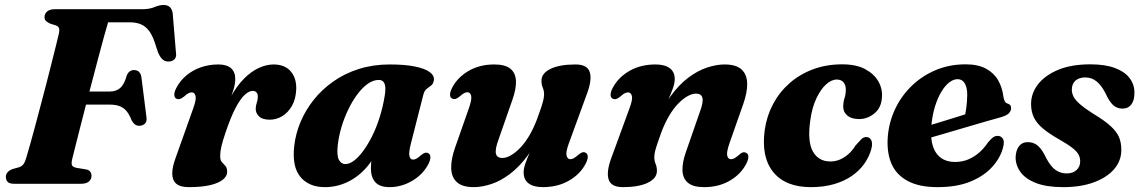

<svg xmlns="http://www.w3.org/2000/svg" viewBox="-20 -737 4576 770"><path d="M158.5 -668.5Q159 -682.5 169.2 -691.2Q179.5 -700 199 -700H549Q580 -700 599.2 -708.5Q618.5 -717 636.5 -717Q667 -717 672.5 -684.5L685.5 -527.5Q688.5 -511 681.8 -501.8Q675 -492.5 661 -490.5Q645 -488.5 634.2 -496.8Q623.5 -505 614.5 -525L605.5 -551.5Q595.5 -586.5 581.8 -607.5Q568 -628.5 548.5 -638Q529 -647.5 500.5 -647.5H413.5Q407 -626 397 -589.8Q387 -553.5 375.2 -508.8Q363.5 -464 350.5 -415Q337.5 -366 325 -317.8Q312.5 -269.5 301.8 -227.2Q291 -185 283 -153Q275 -121 271 -105Q266 -86.5 267.8 -76.8Q269.5 -67 288.5 -63.5L323 -58Q336 -56 341.5 -49Q347 -42 347 -32.5Q347 -18 336.5 -9Q326 0 305 0H37Q17.5 0 10.5 -7.8Q3.5 -15.5 3.5 -27.5Q3.5 -38.5 11 -46.8Q18.5 -55 32 -59.5L55.5 -66Q67 -69.5 73.8 -78.2Q80.5 -87 85.5 -105Q91.5 -125 100.8 -157.8Q110 -190.5 120.8 -230.5Q131.5 -270.5 143 -314.2Q154.5 -358 165.8 -401Q177 -444 186.5 -482.5Q196 -521 203.5 -550.2Q211 -579.5 214.5 -595.5Q219.5 -614.5 217 -623Q214.5 -631.5 203 -635.5L180.5 -642.5Q170 -647.5 164.2 -653.2Q158.5 -659 158.5 -668.5ZM260 -370H421Q446.5 -370 462.8 -384.8Q479 -399.5 489 -436.5Q494 -446.5 501 -451.2Q508 -456 517 -456Q530.5 -456 537.8 -448.5Q545 -441 547 -428L567 -270Q570.5 -251 562 -242Q553.5 -233 539 -232.5Q528 -232.5 520.8 -238.2Q513.5 -244 508 -254Q499.5 -276.5 488.5 -290.2Q477.5 -304 461 -310.8Q444.5 -317.5 419 -317.5H244Z M687.5 -341Q679.5 -345 679 -356.5Q678.5 -368 687.5 -385Q702.5 -413.5 727.5 -434.5Q752.5 -455.5 785.2 -467Q818 -478.5 855.5 -478.5Q889.5 -478.5 906.5 -463.5Q923.5 -448.5 923.5 -420Q923.5 -400.5 916 -376.2Q908.5 -352 898.2 -326Q888 -300 879.5 -274.8Q871 -249.5 869.5 -228.5L860 -231Q878 -297.5 903.5 -344.8Q929 -392 958.5 -421.5Q988 -451 1018.5 -464.8Q1049 -478.5 1077 -478.5Q1122 -478.5 1145.8 -451Q1169.5 -423.5 1168 -379Q1166.5 -340.5 1151.2 -313.2Q1136 -286 1112.5 -271.5Q1089 -257 1062 -257Q1032 -257 1018.8 -270.2Q1005.5 -283.5 1005.5 -300Q1005.5 -313 1009.8 -325Q1014 -337 1014 -349.5Q1014 -360.5 1008.5 -366.5Q1003 -372.5 993.5 -372.5Q978.5 -372.5 961 -356.2Q943.5 -340 924.5 -303.8Q905.5 -267.5 885 -207Q873 -172 868 -150.2Q863 -128.5 863 -111Q863 -94.5 870 -86.8Q877 -79 884 -71.5Q891 -64 891 -48Q891 -30.5 873.8 -16.5Q856.5 -2.5 822.5 5.5Q788.5 13.5 737 13.5Q703 13.5 687 -0.2Q671 -14 670.8 -40.2Q670.5 -66.5 684 -103L755 -302.5Q768 -338.5 764.2 -352.5Q760.5 -366.5 749 -366.5Q742.5 -366.5 735.5 -363Q728.5 -359.5 718.5 -350Q707.5 -341.5 700.8 -339.8Q694 -338 687.5 -341Z M1628 -162Q1618.5 -125 1622 -111Q1625.5 -97 1636 -97Q1643 -97 1649.8 -100.5Q1656.5 -104 1666.5 -113Q1677 -122 1684 -124Q1691 -126 1697.5 -122.5Q1705.5 -118.5 1706 -107Q1706.5 -95.5 1697.5 -78Q1676 -37 1633 -11.8Q1590 13.5 1542.5 13.5Q1502.5 13.5 1485 -6.5Q1467.5 -26.5 1467.5 -61.5Q1467.5 -73.5 1468.8 -87.2Q1470 -101 1472.8 -117Q1475.5 -133 1480.2 -152.2Q1485 -171.5 1491.5 -195L1504 -163.5Q1486.5 -109 1452.8 -69Q1419 -29 1375.2 -7.8Q1331.5 13.5 1283 13.5Q1219 13.5 1184.8 -27.5Q1150.5 -68.5 1160 -152Q1165.5 -200.5 1185.2 -247.8Q1205 -295 1238.2 -336.8Q1271.5 -378.5 1317 -410.5Q1362.5 -442.5 1419.5 -460.5Q1476.5 -478.5 1543 -478.5Q1604.5 -478.5 1644.5 -470.2Q1684.5 -462 1703.5 -447.8Q1722.5 -433.5 1720 -416Q1718 -401 1709.2 -394.2Q1700.5 -387.5 1691.5 -380.8Q1682.5 -374 1678 -358ZM1334.5 -155Q1330 -112.5 1339.2 -95.8Q1348.5 -79 1365 -79Q1381.5 -79 1399.8 -92.8Q1418 -106.5 1436.5 -131.5Q1455 -156.5 1472 -190.2Q1489 -224 1502 -264.8Q1515 -305.5 1522.5 -350.5Q1528.5 -385 1522.5 -400.8Q1516.5 -416.5 1499.5 -416.5Q1477 -416.5 1455.2 -401.2Q1433.5 -386 1413.5 -359.2Q1393.5 -332.5 1377 -298.5Q1360.5 -264.5 1349.5 -227.5Q1338.5 -190.5 1334.5 -155Z M2328.5 -124.5Q2337 -120 2337.2 -108.8Q2337.5 -97.5 2328.5 -80Q2306.5 -38 2261.2 -12.2Q2216 13.5 2157 13.5Q2120 13.5 2100 -1.5Q2080 -16.5 2080 -45.5Q2080 -62.5 2087.8 -83.8Q2095.5 -105 2106.5 -129.8Q2117.5 -154.5 2129 -182.5Q2140.5 -210.5 2147.5 -241.5L2159.5 -232Q2132.5 -162.5 2097.8 -115.2Q2063 -68 2025.2 -39.5Q1987.5 -11 1950 1.2Q1912.5 13.5 1880 13.5Q1834 13.5 1812.2 -6.5Q1790.5 -26.5 1789.5 -62.2Q1788.5 -98 1805 -145L1860.5 -303Q1873 -339 1869.5 -353Q1866 -367 1854.5 -367Q1848.5 -367 1841.5 -363.5Q1834.5 -360 1824 -350.5Q1813.5 -342 1806.8 -340.2Q1800 -338.5 1793.5 -341.5Q1785 -345.5 1784.8 -356.8Q1784.5 -368 1793.5 -385.5Q1815.5 -427.5 1859.8 -453Q1904 -478.5 1962.5 -478.5Q2006.5 -478.5 2027.2 -461.2Q2048 -444 2049.2 -412.2Q2050.5 -380.5 2035 -337L1979.5 -178Q1965 -139 1968.8 -121.2Q1972.5 -103.5 1995 -103.5Q2010.5 -103.5 2028.8 -114Q2047 -124.5 2066 -144Q2085 -163.5 2102 -192Q2119 -220.5 2133 -257Q2143 -283.5 2149.2 -302.5Q2155.5 -321.5 2158.8 -335Q2162 -348.5 2162 -358Q2162 -373 2156.8 -385.2Q2151.5 -397.5 2151.5 -413.5Q2151.5 -443 2187.8 -460.8Q2224 -478.5 2288.5 -478.5Q2335 -478.5 2345 -448.2Q2355 -418 2334.5 -362.5L2261.5 -162.5Q2248.5 -127.5 2252.2 -113Q2256 -98.5 2267 -98.5Q2273.5 -98.5 2280.5 -102.2Q2287.5 -106 2298 -115Q2308.5 -124 2315.2 -126Q2322 -128 2328.5 -124.5Z M2437.5 -341Q2429 -345 2428.8 -356.5Q2428.5 -368 2437.5 -385Q2460 -427.5 2505 -453Q2550 -478.5 2609 -478.5Q2646 -478.5 2666 -463.5Q2686 -448.5 2686 -420Q2686 -403 2678.2 -381.8Q2670.5 -360.5 2659.5 -335.8Q2648.5 -311 2637 -282.8Q2625.5 -254.5 2618.5 -223.5L2606.5 -233.5Q2634 -303 2668.5 -350.2Q2703 -397.5 2740.8 -425.8Q2778.5 -454 2816 -466.2Q2853.5 -478.5 2886 -478.5Q2932 -478.5 2953.8 -458.5Q2975.5 -438.5 2976.5 -403Q2977.5 -367.5 2961 -320.5L2905.5 -162.5Q2893 -126.5 2896.5 -112.5Q2900 -98.5 2911.5 -98.5Q2918 -98.5 2924.8 -102Q2931.5 -105.5 2942 -114.5Q2952.5 -124 2959.2 -125.8Q2966 -127.5 2972.5 -124Q2981 -120 2981.2 -108.5Q2981.5 -97 2972.5 -79.5Q2950.5 -37.5 2906.2 -12Q2862 13.5 2803.5 13.5Q2760 13.5 2739 -4Q2718 -21.5 2717 -53.5Q2716 -85.5 2731 -128L2786.5 -287.5Q2801 -326 2797.2 -343.8Q2793.5 -361.5 2771 -361.5Q2755.5 -361.5 2737.2 -351.2Q2719 -341 2700 -321.5Q2681 -302 2664 -273.5Q2647 -245 2633 -208.5Q2623.5 -182 2617 -163Q2610.5 -144 2607.2 -130.8Q2604 -117.5 2604 -107.5Q2604 -92 2609.2 -80Q2614.5 -68 2614.5 -51.5Q2614.5 -22 2578.2 -4.2Q2542 13.5 2477.5 13.5Q2431 13.5 2421 -17Q2411 -47.5 2431.5 -103L2504.5 -302.5Q2518 -338.5 2514 -352.5Q2510 -366.5 2499 -366.5Q2492.5 -366.5 2485.5 -363Q2478.5 -359.5 2468 -350Q2457.5 -341.5 2450.8 -339.8Q2444 -338 2437.5 -341Z M3336 -418Q3314 -418 3292.5 -398.2Q3271 -378.5 3253.8 -342Q3236.5 -305.5 3229.5 -254Q3217.5 -169.5 3240 -129.5Q3262.5 -89.5 3310 -89.5Q3330 -89.5 3348 -97Q3366 -104.5 3382.2 -118.8Q3398.5 -133 3411 -153.5Q3426 -170.5 3434.8 -179.2Q3443.5 -188 3455.5 -187.5Q3468 -187 3474.2 -174.5Q3480.5 -162 3474 -138Q3465.5 -107.5 3446 -80Q3426.5 -52.5 3396.2 -31.5Q3366 -10.5 3324.8 1.5Q3283.5 13.5 3232 13.5Q3130 13.5 3081 -47Q3032 -107.5 3047 -216.5Q3055 -271.5 3080 -319Q3105 -366.5 3145.5 -402.5Q3186 -438.5 3239.8 -458.8Q3293.5 -479 3358 -479Q3413.5 -479 3449.2 -460Q3485 -441 3502.2 -411.2Q3519.5 -381.5 3517 -347.5Q3515 -305.5 3487 -282.5Q3459 -259.5 3426 -259.5Q3394.5 -259.5 3377.8 -274Q3361 -288.5 3361.5 -311.5Q3362 -329 3367 -343.8Q3372 -358.5 3372 -377Q3372.5 -395 3363.2 -406.5Q3354 -418 3336 -418Z M3626 -209Q3626 -209 3643.2 -214.5Q3660.5 -220 3688.2 -228.2Q3716 -236.5 3748.2 -246.5Q3780.5 -256.5 3811 -265.8Q3841.5 -275 3864 -282.5L3847 -262.5Q3852 -280 3855.2 -303.8Q3858.5 -327.5 3859 -357.5Q3859 -386 3849 -402.8Q3839 -419.5 3820.5 -419.5Q3803.5 -419.5 3786.5 -406.2Q3769.5 -393 3754.8 -368.2Q3740 -343.5 3729.5 -309.2Q3719 -275 3715 -233Q3709 -161 3734 -124.2Q3759 -87.5 3810.5 -87.5Q3838 -87.5 3862 -97.2Q3886 -107 3906.2 -124.5Q3926.5 -142 3942 -165.5Q3955 -181 3963.5 -186.8Q3972 -192.5 3982.5 -192Q3994.5 -191.5 4001.8 -181Q4009 -170.5 4003 -147Q3993 -105.5 3960.2 -68.8Q3927.5 -32 3872.8 -9.2Q3818 13.5 3740 13.5Q3666 13.5 3619.8 -11.5Q3573.5 -36.5 3554.5 -82Q3535.5 -127.5 3540.5 -190.5Q3546 -251 3571.5 -303.2Q3597 -355.5 3638.8 -395Q3680.5 -434.5 3734.8 -456.8Q3789 -479 3852 -479Q3902 -479 3934 -461.8Q3966 -444.5 3982.8 -415.5Q3999.5 -386.5 4004 -349.5Q4005.5 -339.5 4009.2 -331.8Q4013 -324 4020 -322Q4027 -320 4031 -315.8Q4035 -311.5 4035 -303.5Q4035 -292.5 4026.5 -283.2Q4018 -274 3994.5 -267Q3972 -261 3936.8 -250.8Q3901.5 -240.5 3860.5 -228.5Q3819.5 -216.5 3779 -204.5Q3738.5 -192.5 3704.8 -183Q3671 -173.5 3650.8 -167.5Q3630.5 -161.5 3630.5 -161.5Z M4257.5 -41.5Q4282.5 -41.5 4297.2 -55Q4312 -68.5 4312 -90Q4312 -105 4305.2 -117.5Q4298.5 -130 4280.2 -144.2Q4262 -158.5 4226 -179Q4185.5 -202 4161.2 -222.8Q4137 -243.5 4126 -266.8Q4115 -290 4115 -320Q4115 -363 4143 -399Q4171 -435 4223.8 -457Q4276.5 -479 4353 -479Q4412.5 -479 4451.5 -464.2Q4490.5 -449.5 4510 -424Q4529.5 -398.5 4529.5 -366Q4530 -335 4517.2 -318.2Q4504.5 -301.5 4481.5 -301.5Q4460 -301.5 4444.5 -315.2Q4429 -329 4413 -364Q4397 -395 4377.5 -410.8Q4358 -426.5 4332.5 -426.5Q4307.5 -426.5 4293 -413.5Q4278.5 -400.5 4278.5 -377.5Q4278.5 -363.5 4285.2 -349.8Q4292 -336 4310.8 -319.5Q4329.5 -303 4365 -280.5Q4410 -253.5 4434.2 -231.2Q4458.5 -209 4467.8 -186.8Q4477 -164.5 4477 -136Q4477 -92 4448 -58.5Q4419 -25 4366.8 -5.8Q4314.5 13.5 4244 13.5Q4177 13.5 4134.8 -3Q4092.5 -19.5 4072.8 -46.8Q4053 -74 4053 -106Q4054 -134 4066.5 -150.5Q4079 -167 4101.5 -167Q4127 -167 4144 -151Q4161 -135 4176 -102.5Q4194.5 -68 4214 -54.8Q4233.5 -41.5 4257.5 -41.5Z"/></svg>

Font: Fraunces
Style: Bold Italic
Weight: 700
Italic angle: -16°
Version: Version 1.000;[b76b70a41]